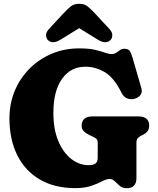

<svg xmlns="http://www.w3.org/2000/svg" viewBox="-20 -976 835 1016"><path d="M702 -34Q702 20 650 20Q628.5 20 614 7.8Q599.5 -4.5 587.2 -16.8Q575 -29 560 -29Q544 -29 520.8 -16.8Q497.5 -4.5 463 7.5Q428.5 19.5 379 19.5Q269 19.5 191 -26Q113 -71.5 71.5 -154.5Q30 -237.5 30 -350Q30 -428.5 58.2 -495.8Q86.5 -563 137 -613.5Q187.5 -664 254.5 -692Q321.5 -720 399 -720Q450 -720 482 -712.5Q514 -705 534.5 -697.5Q555 -690 571 -690Q585 -690 595.2 -697Q605.5 -704 615.2 -711Q625 -718 637 -718Q658 -718 666.2 -706.5Q674.5 -695 682 -668.5L728 -509.5Q734.5 -487 721.8 -471.5Q709 -456 686 -452Q667 -449 650.2 -456.5Q633.5 -464 621.5 -488Q582 -567 533 -595Q484 -623 432 -623Q354 -623 308.2 -558.8Q262.5 -494.5 262.5 -379Q262.5 -291.5 288.5 -229.8Q314.5 -168 357 -135Q399.5 -102 449 -102Q476 -102 486.5 -111.8Q497 -121.5 497 -141V-220.5Q497 -235 490.5 -241Q484 -247 471 -253L455 -260.5Q436 -269.5 424 -280.8Q412 -292 412 -311.5Q412 -334 426 -347Q440 -360 469.5 -360H712Q742 -360 755.8 -347Q769.5 -334 769.5 -312Q769.5 -294 761.2 -282.5Q753 -271 737 -263L728 -258.5Q717.5 -253.5 709.8 -245.8Q702 -238 702 -220.5ZM563.5 -763Q539 -740.5 497 -766.5L399 -827L301 -766.5Q259 -740.5 234.5 -763Q225 -771.5 223.8 -788Q222.5 -804.5 239 -822.5L315 -904.5Q336.5 -927.5 354 -941.8Q371.5 -956 399 -956Q426.5 -956 444 -941.8Q461.5 -927.5 483 -904.5L559 -822.5Q575.5 -804.5 574.2 -788Q573 -771.5 563.5 -763Z"/></svg>

Font: Fraunces 9pt SuperSoft Black
Style: Regular
Weight: 900
Version: Version 1.000;[b76b70a41]